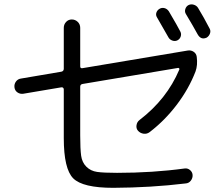

<svg xmlns="http://www.w3.org/2000/svg" viewBox="-20 -858 1040 901"><path d="M88.9 -418Q74.2 -416 62 -424.3Q49.8 -432.6 47.9 -447.8Q45.9 -462.9 54.7 -475.1Q63.5 -487.3 78.1 -489.3L267.6 -521.5Q278.3 -523.4 279.3 -534.2V-727.5Q279.3 -743.2 290 -754.9Q300.8 -766.6 316.9 -766.6Q333 -766.6 344.7 -755.4Q356.4 -744.1 356.4 -727.5V-546.9Q356.4 -536.1 367.2 -538.1L862.3 -621.1Q877 -623 889.2 -614.7Q901.4 -606.4 903.3 -590.8Q908.2 -551.8 897.5 -522.5Q866.2 -441.4 810.1 -367.2Q753.9 -293 682.6 -238.3Q669.9 -228.5 654.3 -230.5Q638.7 -232.4 627.9 -244.1Q618.2 -254.9 620.6 -270.5Q623 -286.1 634.8 -294.9Q762.7 -392.6 821.3 -531.2Q823.2 -534.2 820.8 -537.1Q818.4 -540 814.5 -539.1L367.2 -463.9Q356.4 -461.9 356.4 -451.2V-222.7Q356.4 -158.2 360.8 -127Q365.2 -95.7 385.3 -75.7Q405.3 -55.7 435.5 -51.3Q465.8 -46.9 529.3 -46.9Q696.3 -46.9 846.7 -67.4Q860.4 -69.3 871.6 -60.1Q882.8 -50.8 883.8 -37.1Q884.8 -22.5 875.5 -10.3Q866.2 2 850.6 2.9Q689.5 22.5 511.7 23.4Q368.2 23.4 323.7 -21Q279.3 -65.4 279.3 -210V-438.5Q279.3 -443.4 275.9 -446.3Q272.5 -449.2 267.6 -448.2ZM772.5 -804.7Q814.5 -733.4 826.2 -710Q832 -699.2 828.1 -687Q824.2 -674.8 813 -668.9Q801.8 -663.1 789.1 -667.5Q776.4 -671.9 770.5 -682.6Q740.2 -736.3 716.8 -776.4Q710 -787.1 713.9 -798.8Q717.8 -810.5 729 -816.9Q740.2 -823.2 752.4 -819.8Q764.6 -816.4 772.5 -804.7ZM864.3 -834Q876 -839.8 889.2 -835.9Q902.3 -832 909.2 -821.3Q935.5 -778.3 963.9 -723.6Q969.7 -712.9 965.3 -700.7Q960.9 -688.5 950.2 -681.6Q922.9 -668.9 907.2 -697.3Q887.7 -733.4 852.5 -792Q845.7 -802.7 849.6 -815.4Q853.5 -828.1 864.3 -834Z"/></svg>

Font: Rounded-X Mgen+ 1mn regular
Style: Regular
Weight: 400
Designer: [Source Han Sans]
Ryoko NISHIZUKA  (kana & ideographs); Paul D. Hunt (Latin, Greek & Cyrillic); Wenlong ZHANG  (bopomofo
Version: Version 1.059.20150602